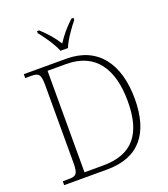

<svg xmlns="http://www.w3.org/2000/svg" viewBox="-164 -1046 1016 1161"><g transform="rotate(-20 344.0 -465.5)"><path d="M304 -771H352C369 -816 415 -880 446 -918V-931H432C385 -887 359 -855 329 -809C299 -855 272 -887 225 -931H211V-918C242 -880 287 -816 304 -771ZM47 0H324C531 0 627 -126 627 -345C627 -572 522 -714 321 -714H47V-689H84C133 -689 146 -679 146 -606V-109C146 -35 133 -25 84 -25H47ZM308 -31H189V-684H309C498 -684 582 -553 582 -345C582 -138 500 -31 308 -31Z"/></g></svg>

Font: Noto Serif Gurmukhi ExtraLight
Style: Regular
Weight: 200
Designer: Vaibhav Singh and the Monotype Design Team
Foundry: Monotype Imaging Inc.
Version: Version 2.004